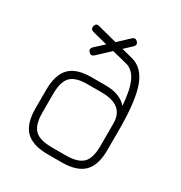

<svg xmlns="http://www.w3.org/2000/svg" viewBox="-175 -874 941 998"><g transform="rotate(30 296.0 -375.0)"><path d="M208 -568Q192 -554 178 -569Q164 -584 179 -599L232 -648L142 -671Q122 -677 127 -697Q132 -718 153 -712L268 -682L332 -742Q348 -756 362 -741Q376 -726 361 -711L317 -670L383 -653Q450 -636 480.5 -556Q511 -476 512 -311V-176Q512 -84 470 -42.5Q428 -1 337 -1H255Q164 -1 122 -42.5Q80 -84 80 -175V-287Q80 -379 122 -421Q164 -463 255 -462H337Q423 -462 465 -413Q458 -507 435.5 -554.5Q413 -602 373 -613L281 -636ZM470 -176V-311Q470 -420 337 -420H255Q182 -421 152 -391Q122 -361 122 -287V-175Q122 -102 152 -72.5Q182 -43 255 -43H337Q410 -43 440 -72.5Q470 -102 470 -176Z"/></g></svg>

Font: Jura Light
Style: Regular
Weight: 300
Designer: Daniel Johnson, Alexei Vanyashin
Foundry: Daniel Johnson
Version: Version 5.103